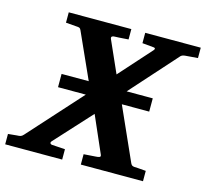

<svg xmlns="http://www.w3.org/2000/svg" viewBox="-142 -783 961 895"><g transform="rotate(15 338.0 -335.5)"><path d="M565 -321V-385H439L635 -604C638 -608 644 -615 658 -616L720 -621V-671H452V-621L506 -616C519 -615 515 -607 510 -602L373 -449L305 -602C300 -614 310 -617 319 -617C319 -617 353 -618 385 -621V-671H83V-621C107 -619 133 -617 133 -617C148 -616 152 -616 157 -605L256 -385H125V-321H259L29 -66C19 -55 14 -55 -3 -54C-3 -54 -25 -52 -44 -50V0H231V-50L168 -54C157 -55 156 -64 161 -69L322 -245L399 -69C405 -56 393 -55 378 -54C378 -54 347 -52 321 -50V0H621V-50C592 -53 565 -54 565 -54C557 -55 552 -56 547 -66L433 -321Z"/></g></svg>

Font: Veleka
Style: Bold Italic
Weight: 700
Italic angle: -12°
Designer: Stefan Peev, Context Ltd, 2016; SIL International, 1997-2014.
Foundry: Stefan Peev, Context Ltd, 2016
Version: Version 5.000